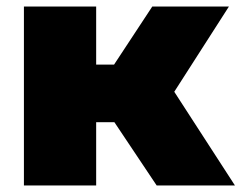

<svg xmlns="http://www.w3.org/2000/svg" viewBox="-20 -570 742 590"><path d="M53.5 0V-550H275.5V-371.5H330.5L448 -550H683.5L515.5 -288L702 0H461.5L331.5 -194.5H275.5V0Z"/></svg>

Font: Encode Sans SemiExpanded SemiExpanded Black
Style: Regular
Weight: 900
Width: 6
Designer: Multiple Designers
Foundry: Impallari Type
Version: Version 3.000; ttfautohint (v1.8.3) -l 8 -r 50 -G 200 -x 14 